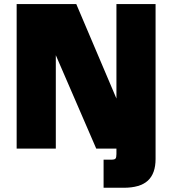

<svg xmlns="http://www.w3.org/2000/svg" viewBox="-20 -723 838 934"><path d="M61 0V-703.1H351.1L618.2 -74.7L546.4 -71.8V-703.1H736.8V0H448.2L174.8 -631.8L251.5 -635.3V0ZM483.9 190.4V53.7H522Q537.6 53.7 542 48.3Q546.4 43 546.4 26.4V-9.3H736.8V50.3Q736.8 121.1 699.2 155.8Q661.6 190.4 581.1 190.4Z"/></svg>

Font: Schibsted Grotesk Black
Style: Regular
Weight: 900
Designer: Bakken & Baeck AS, Henrik Kongsvoll
Foundry: Schibsted ASA
Version: Version 1.100;gftools[0.9.25]